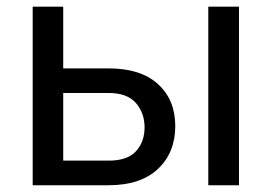

<svg xmlns="http://www.w3.org/2000/svg" viewBox="-20 -548 816 568"><path d="M167 -345.7H301.3Q396.5 -345.7 447.5 -299.1Q498.5 -252.4 498.5 -174.8Q498.5 -96.7 447.3 -48.3Q396 0 301.3 0H76.7V-528.3H167ZM687 0H596.2V-528.3H687ZM167 -272.9V-72.8H301.3Q356.9 -72.8 382.3 -100.6Q407.7 -128.4 407.7 -171.4Q407.7 -213.4 382.1 -243.2Q356.4 -272.9 301.3 -272.9Z"/></svg>

Font: Roboto Web
Style: Regular
Weight: 400
Designer: Google
Version: Version 1.200310; 2013